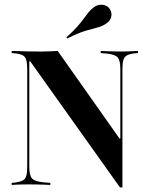

<svg xmlns="http://www.w3.org/2000/svg" viewBox="-20 -788 637 818"><path d="M491.1 10.5 108.9 -526.6H104.8V-201.6H96V-492.7Q96 -518.5 91.9 -532.3Q87.9 -546 77.4 -552Q66.9 -558.1 45.2 -560.5L29.8 -562.1V-571Q41.9 -571 59.7 -570.2Q77.4 -569.4 99.6 -569Q121.8 -568.5 146 -568.5H158.9Q178.2 -568.5 195.2 -569.4Q212.1 -570.2 225.8 -571L488.7 -198.4H492.7V-492.7Q492.7 -529 482.3 -542.3Q471.8 -555.6 435.5 -559.7L408.9 -562.1V-571Q422.6 -570.2 445.6 -569.4Q468.5 -568.5 496.8 -568.5Q512.1 -568.5 525.4 -569Q538.7 -569.4 549.6 -570.2Q560.5 -571 567.7 -571V-562.1L551.6 -560.5Q531.5 -558.1 520.6 -552Q509.7 -546 505.6 -532.3Q501.6 -518.5 501.6 -492.7V10.5ZM104.8 -78.2Q104.8 -41.9 115.7 -28.6Q126.6 -15.3 163.7 -11.3L194.4 -8.9V0Q184.7 -0.8 170.2 -1.2Q155.6 -1.6 138.3 -2Q121 -2.4 100.8 -2.4Q86.3 -2.4 72.6 -2Q58.9 -1.6 48 -1.2Q37.1 -0.8 29.8 0V-8.9L46 -10.5Q66.9 -13.7 77.4 -19.4Q87.9 -25 91.9 -38.7Q96 -52.4 96 -78.2V-201.6H104.8ZM266.1 -624.2 262.9 -629Q291.9 -654.8 309.3 -674.6Q326.6 -694.4 337.5 -709.7Q348.4 -725 358.1 -736.7Q367.7 -748.4 382.3 -758.9Q399.2 -770.2 419 -767.3Q438.7 -764.5 448.4 -748.4Q458.1 -733.1 453.6 -715.3Q449.2 -697.6 430.6 -686.3Q412.9 -675 393.1 -670.2Q373.4 -665.3 343.5 -656.5Q313.7 -647.6 266.1 -624.2Z"/></svg>

Font: Playfair 144pt SemiCondensed
Style: Bold
Weight: 700
Width: 4
Designer: Claus Eggers Sørensen
Foundry: Claus Eggers Sørensen
Version: Version 2.203